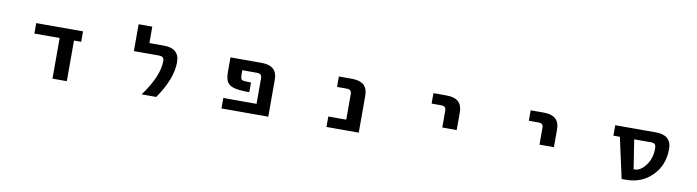

<svg xmlns="http://www.w3.org/2000/svg" viewBox="-30 -1318 7061 1945"><g transform="rotate(10 3500.0 -345.0)"><path d="M664.1 2H516.6V-416H256.8V-523.4H738.3V-416H664.1Z M1433.6 2Q1590.8 -212.9 1590.8 -367.2Q1590.8 -394.5 1578.1 -405.3Q1565.4 -416 1533.2 -416H1280.3V-692.4H1420.9V-523.4H1570.3Q1730.5 -523.4 1730.5 -379.9Q1730.5 -209 1584 2Z M2736.3 2H2254.9V-105.5H2596.7V-363.3Q2596.7 -393.6 2585 -404.8Q2573.2 -416 2540 -416H2395.5V-375Q2395.5 -327.1 2409.7 -317.9Q2423.8 -308.6 2503.9 -308.6V-209Q2396.5 -209 2345.2 -223.6Q2293.9 -238.3 2274.4 -272.5Q2254.9 -306.6 2254.9 -375V-523.4H2575.2Q2736.3 -523.4 2736.3 -379.9Z M3335 2V-105.5H3519.5V-363.3Q3519.5 -394.5 3507.3 -405.3Q3495.1 -416 3462.9 -416H3370.1V-523.4H3505.9Q3667 -523.4 3667 -379.9V2Z M4342.8 -416V-523.4H4478.5Q4639.6 -523.4 4639.6 -379.9V-196.3H4491.2V-363.3Q4491.2 -394.5 4479.5 -405.3Q4467.8 -416 4434.6 -416Z M5342.8 -416V-523.4H5478.5Q5639.6 -523.4 5639.6 -379.9V-196.3H5491.2V-363.3Q5491.2 -394.5 5479.5 -405.3Q5467.8 -416 5434.6 -416Z M6426.8 -416 6473.6 -116.2H6483.4Q6544.9 -116.2 6598.1 -188Q6651.4 -259.8 6651.4 -360.4Q6651.4 -392.6 6639.2 -404.3Q6627 -416 6593.8 -416ZM6279.3 -416H6212.9V-523.4H6630.9Q6792 -523.4 6792 -379.9Q6792 -214.8 6685.1 -106.4Q6578.1 2 6418 2H6371.1Z"/></g></svg>

Font: Gen Shin Gothic Monospace Bold
Style: Bold
Weight: 700
Designer: [Source Han Sans]
Ryoko NISHIZUKA  (kana & ideographs); Paul D. Hunt (Latin, Greek & Cyrillic); Wenlong ZHANG  (bopomofo
Version: Version 1.002.20150607